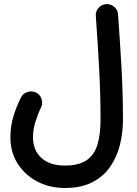

<svg xmlns="http://www.w3.org/2000/svg" viewBox="-20 -667 678 953"><path d="M31.7 14.2Q31.7 -42.5 47.4 -92Q63 -141.6 84 -183.1Q93.8 -203.6 116.2 -210.4Q138.7 -217.3 159.2 -207.5Q179.2 -197.8 186.3 -175.5Q193.4 -153.3 183.6 -133.3Q168 -101.6 155.8 -62.5Q143.6 -23.4 143.6 14.2Q143.6 78.1 185.1 116.5Q226.6 154.8 301.8 154.8Q370.6 154.8 409.2 128.7Q447.8 102.5 463.4 51.8Q479 1 479 -72.3Q479 -197.3 472.4 -321Q465.8 -444.8 455.6 -587.4Q453.6 -610.4 468.8 -627.7Q483.9 -645 506.8 -646.5Q529.8 -647.9 547.1 -633.1Q564.5 -618.2 565.9 -595.2Q576.2 -452.6 583.3 -326.7Q590.3 -200.7 590.3 -72.3Q590.3 -8.8 575.4 51.5Q560.5 111.8 527.1 160.4Q493.7 209 438.2 237.5Q382.8 266.1 301.8 266.1Q227.1 266.1 165.8 234.4Q104.5 202.6 68.1 146Q31.7 89.4 31.7 14.2Z"/></svg>

Font: Mikhak-FD SemiBold
Style: Regular
Weight: 600
Designer: Amin Abedi
Version: Version 3.2